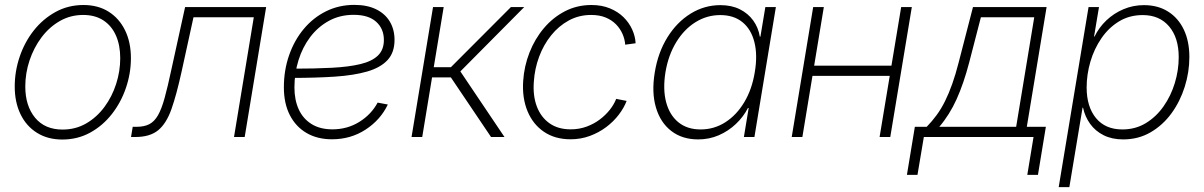

<svg xmlns="http://www.w3.org/2000/svg" viewBox="-20 -558 4904 782"><path d="M233.9 10.3Q174.3 10.3 130.6 -17.1Q86.9 -44.4 63.5 -93Q40 -141.6 40 -205.6Q40 -267.6 60.1 -326.9Q80.1 -386.2 117.4 -433.6Q154.8 -481 206.3 -509.3Q257.8 -537.6 319.8 -537.6Q379.4 -537.6 422.6 -510.3Q465.8 -482.9 489.5 -434.3Q513.2 -385.7 513.2 -321.3Q513.2 -259.3 492.9 -200Q472.7 -140.6 435.5 -93.3Q398.4 -45.9 347.2 -17.8Q295.9 10.3 233.9 10.3ZM234.9 -30.3Q288.1 -30.3 331.3 -55.4Q374.5 -80.6 405.5 -122.6Q436.5 -164.6 453.1 -216.3Q469.7 -268.1 469.7 -321.3Q469.7 -374 452.1 -413.6Q434.6 -453.1 400.9 -475.1Q367.2 -497.1 318.8 -497.1Q266.6 -497.1 223.4 -472.2Q180.2 -447.3 148.9 -405.5Q117.7 -363.8 100.3 -311.8Q83 -259.8 83 -205.6Q83 -127 122.8 -78.6Q162.6 -30.3 234.9 -30.3Z M513.7 0 520.5 -41.5H535.2Q567.4 -41.5 588.1 -52.2Q608.9 -63 623.5 -88.6Q638.2 -114.3 650.6 -159.4Q663.1 -204.6 677.7 -273.4L733.9 -529.3H1064L976.6 0H933.1L1013.7 -487.8H768.1L718.8 -262.7Q698.7 -171.4 678.2 -113.3Q657.7 -55.2 624.3 -27.6Q590.8 0 531.2 0Z M1332 9.3Q1272.9 9.3 1229 -16.1Q1185.1 -41.5 1160.6 -88.9Q1136.2 -136.2 1136.2 -202.6Q1136.2 -272 1157.5 -333Q1178.7 -394 1217.3 -440.2Q1255.9 -486.3 1308.3 -512.2Q1360.8 -538.1 1423.3 -538.1Q1475.6 -538.1 1512.2 -520Q1548.8 -502 1567.9 -469.7Q1586.9 -437.5 1586.9 -395.5Q1586.9 -343.8 1558.1 -313Q1529.3 -282.2 1475.1 -266.6Q1420.9 -251 1343.3 -245.8Q1265.6 -240.7 1168 -240.7L1171.9 -278.3Q1262.7 -278.3 1332 -282Q1401.4 -285.6 1448.5 -297.1Q1495.6 -308.6 1519.5 -332Q1543.5 -355.5 1543.5 -395Q1543.5 -440.9 1512.2 -469.2Q1481 -497.6 1420.4 -497.6Q1364.3 -497.6 1319.6 -473.1Q1274.9 -448.7 1243.4 -407Q1211.9 -365.2 1195.6 -312.3Q1179.2 -259.3 1179.2 -201.7Q1179.2 -151.4 1196.5 -113Q1213.9 -74.7 1248.5 -53Q1283.2 -31.2 1334 -31.2Q1394.5 -31.2 1443.4 -61.5Q1492.2 -91.8 1518.1 -140.1L1559.6 -132.3Q1529.8 -69.8 1469.2 -30.3Q1408.7 9.3 1332 9.3Z M1656.2 0 1743.7 -529.3H1787.1L1746.6 -284.2H1816.4L2061 -529.3H2115.2L1855 -267.1L2034.7 0H1980L1816.4 -242.7H1739.7L1699.7 0Z M2303.7 9.3Q2240.7 9.3 2195.8 -21Q2150.9 -51.3 2128.7 -104.7Q2106.4 -158.2 2110.8 -227.5Q2114.7 -288.1 2136.5 -343.8Q2158.2 -399.4 2195.1 -443.1Q2231.9 -486.8 2281 -512.2Q2330.1 -537.6 2388.7 -537.6Q2431.2 -537.6 2464.1 -523.9Q2497.1 -510.3 2519.8 -487.8Q2542.5 -465.3 2554.9 -437.7Q2567.4 -410.2 2568.8 -381.8L2526.4 -376Q2524.9 -397.9 2515.6 -419.4Q2506.3 -440.9 2489.3 -458.5Q2472.2 -476.1 2447 -486.6Q2421.9 -497.1 2387.7 -497.1Q2337.9 -497.1 2296.6 -474.6Q2255.4 -452.1 2224.6 -413.8Q2193.8 -375.5 2175.8 -326.9Q2157.7 -278.3 2154.3 -225.6Q2149.9 -168 2166.5 -124.3Q2183.1 -80.6 2218 -55.9Q2252.9 -31.2 2304.2 -31.2Q2338.9 -31.2 2368.9 -42.2Q2398.9 -53.2 2422.9 -71.3Q2446.8 -89.4 2463.9 -111.1Q2481 -132.8 2489.7 -155.3L2532.2 -147Q2521.5 -118.7 2500.2 -90.8Q2479 -63 2449.2 -40.5Q2419.4 -18.1 2382.6 -4.4Q2345.7 9.3 2303.7 9.3Z M2823.7 9.8Q2758.3 9.8 2713.9 -24.7Q2669.4 -59.1 2651.4 -120.8Q2633.3 -182.6 2647 -264.2Q2660.2 -344.7 2698.7 -406.5Q2737.3 -468.3 2793.2 -502.7Q2849.1 -537.1 2914.1 -537.1Q2959.5 -537.1 2993.2 -520.3Q3026.9 -503.4 3047.9 -474.4Q3068.8 -445.3 3074.7 -408.7H3077.1L3097.2 -529.3H3140.1L3052.7 0H3009.8L3029.3 -118.2H3026.4Q3007.8 -82 2977.1 -53Q2946.3 -23.9 2907.5 -7.1Q2868.7 9.8 2823.7 9.8ZM2833.5 -30.8Q2888.7 -30.8 2934.6 -60.3Q2980.5 -89.8 3011.7 -142.3Q3043 -194.8 3054.2 -264.2Q3065.9 -333.5 3052.7 -386Q3039.6 -438.5 3004.2 -467.5Q2968.8 -496.6 2913.6 -496.6Q2858.9 -496.6 2812.5 -467.5Q2766.1 -438.5 2734.1 -386Q2702.1 -333.5 2690.4 -264.2Q2679.2 -194.3 2693.1 -141.8Q2707 -89.4 2742.9 -60.1Q2778.8 -30.8 2833.5 -30.8Z M3624.5 -290.5 3617.2 -249H3277.3L3284.2 -290.5ZM3335.4 -529.3 3248 0H3204.6L3292 -529.3ZM3693.8 -529.3 3606 0H3562.5L3650.4 -529.3Z M3673.8 154.3 3706.1 -41.5H3754.4Q3776.4 -64 3794.9 -89.4Q3813.5 -114.7 3829.1 -146.2Q3844.7 -177.7 3858.4 -216.3Q3872.1 -254.9 3884.3 -302.7L3942.9 -529.3H4242.7L4162.1 -41.5H4239.7L4207.5 154.3H4164.1L4189.5 0H3742.7L3716.8 154.3ZM3805.7 -41.5H4118.7L4192.4 -487.8H3975.1L3927.2 -302.7Q3904.8 -217.3 3876.2 -154.1Q3847.7 -90.8 3805.7 -41.5Z M4292 204.1 4413.6 -529.3H4456.1L4436 -409.2H4438Q4456.1 -446.3 4486.3 -475.1Q4516.6 -503.9 4555.9 -520.5Q4595.2 -537.1 4639.2 -537.1Q4696.3 -537.1 4737.8 -510.7Q4779.3 -484.4 4801.8 -437Q4824.2 -389.6 4824.2 -325.7Q4824.2 -264.6 4805.4 -204.8Q4786.6 -145 4751.5 -96.7Q4716.3 -48.3 4666.5 -19.3Q4616.7 9.8 4554.7 9.8Q4508.8 9.8 4474.9 -7.3Q4440.9 -24.4 4419.9 -53.7Q4398.9 -83 4391.1 -119.6H4389.2L4335.4 204.1ZM4551.3 -30.8Q4604.5 -30.8 4646.7 -56.4Q4689 -82 4719 -124.8Q4749 -167.5 4764.9 -219.7Q4780.8 -272 4780.8 -325.2Q4780.8 -404.3 4741.7 -450.4Q4702.6 -496.6 4634.3 -496.6Q4580.1 -496.6 4537.8 -470.9Q4495.6 -445.3 4466.1 -402.3Q4436.5 -359.4 4421.1 -306.9Q4405.8 -254.4 4405.8 -201.7Q4405.8 -123.5 4443.8 -77.1Q4481.9 -30.8 4551.3 -30.8Z"/></svg>

Font: Inter 24pt ExtraLight
Style: Italic
Weight: 250
Italic angle: -9.3988°
Version: Version 4.001;git-66647c0bb